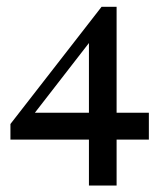

<svg xmlns="http://www.w3.org/2000/svg" viewBox="-20 -443 492 576"><path d="M11.3 -24.2V-71L284.7 -422.6L304.8 -388.7L73.4 -90.3L62.1 -104.8H426.6V-24.2ZM246.8 113.7V-332.3L284.7 -422.6H329.8V113.7Z"/></svg>

Font: Playfair 9pt SemiBold
Style: Regular
Weight: 600
Designer: Claus Eggers Sørensen
Foundry: Claus Eggers Sørensen
Version: Version 2.001;gftools[0.9.30]